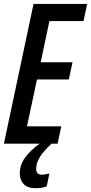

<svg xmlns="http://www.w3.org/2000/svg" viewBox="-21 -734 465 981"><path d="M-1 0 150.4 -713.9H424.3L405.8 -626.5H231.4L187 -416H349.6L330.6 -328.1H168L116.7 -88.4H292L273.4 0ZM159.2 227.5Q119.6 227.5 99.9 206.5Q80.1 185.5 80.1 152.8Q80.1 109.9 105.7 73.2Q131.3 36.6 181.2 0H242.7Q200.2 39.1 182.1 69.1Q164.1 99.1 163.6 127.9Q163.6 158.7 192.9 158.7Q200.2 158.7 210.4 156.7Q220.7 154.8 231.4 152.3L217.8 217.8Q203.6 223.6 189.2 225.6Q174.8 227.5 159.2 227.5Z"/></svg>

Font: Open Sans Condensed SemiBold
Style: Italic
Weight: 600
Width: 3
Italic angle: -12°
Designer: Monotype Design Team
Foundry: Monotype Imaging Inc.
Version: Version 3.000; ttfautohint (v1.8.4)